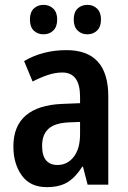

<svg xmlns="http://www.w3.org/2000/svg" viewBox="-20 -759 528 789"><path d="M253 -553Q425 -553 425 -363V0H340L321 -74H318Q291 -31 258 -10.5Q225 10 172 10Q104 10 69.5 -38Q35 -86 35 -157Q35 -241 86 -284.5Q137 -328 235 -332L309 -335V-361Q309 -461 236 -461Q207 -461 177 -451Q147 -441 114 -424L79 -508Q116 -530 160 -541.5Q204 -553 253 -553ZM261 -256Q204 -253 178.5 -229Q153 -205 153 -160Q153 -119 169.5 -100Q186 -81 216 -81Q257 -81 283 -114.5Q309 -148 309 -208V-258ZM103 -679Q103 -709 119 -724Q135 -739 159 -739Q183 -739 199 -723.5Q215 -708 215 -679Q215 -649 199 -633.5Q183 -618 159 -618Q135 -618 119 -633Q103 -648 103 -679ZM283 -679Q283 -709 299 -724Q315 -739 339 -739Q363 -739 379 -723.5Q395 -708 395 -679Q395 -649 379 -633.5Q363 -618 339 -618Q315 -618 299 -633.5Q283 -649 283 -679Z"/></svg>

Font: Noto Sans Ethiopic Condensed SemiBold
Style: Regular
Weight: 600
Width: 3
Designer: Monotype Design Team
Foundry: Monotype Imaging Inc.
Version: Version 2.102; ttfautohint (v1.8.4.7-5d5b)